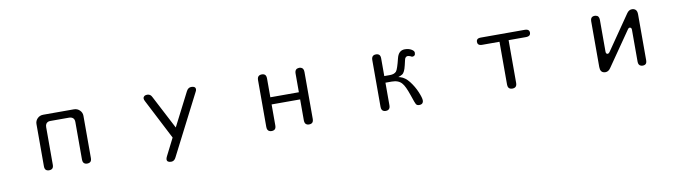

<svg xmlns="http://www.w3.org/2000/svg" viewBox="-32 -1033 6063 1702"><g transform="rotate(-10 3000.0 -182.5)"><path d="M631.8 -27.3Q631.8 4.9 654.3 12.7Q661.1 15.6 670.9 15.6Q691.4 15.6 701.7 5.4Q711.9 -4.9 711.9 -27.3V-407.2Q711.9 -436.5 690.4 -457.5Q668.9 -478.5 637.7 -478.5H362.3Q331.1 -478.5 310.1 -457.5Q289.1 -436.5 289.1 -407.2V-27.3Q289.1 -4.9 299.3 5.4Q309.6 15.6 329.1 15.6Q348.6 15.6 358.9 5.4Q369.1 -4.9 369.1 -27.3V-365.2Q369.1 -400.4 395.5 -410.2Q404.3 -413.1 415 -413.1H585Q607.4 -412.1 619.6 -400.4Q631.8 -388.7 631.8 -365.2Z M1272.5 -438.5 1457 -80.1 1378.9 74.2Q1370.1 90.8 1370.1 101.6Q1370.1 128.9 1408.2 128.9Q1436.5 128.9 1451.2 97.7L1725.6 -438.5Q1735.4 -454.1 1735.4 -465.8Q1735.4 -493.2 1697.3 -493.2Q1668 -493.2 1652.3 -460.9L1500 -163.1L1343.8 -462.9Q1330.1 -493.2 1301.8 -493.2Q1280.3 -493.2 1271.5 -483.4Q1263.7 -476.6 1263.7 -465.3Q1263.7 -454.1 1272.5 -438.5Z M2628.9 -449.2V-281.2H2372.1V-449.2Q2372.1 -473.6 2361.8 -483.9Q2351.6 -494.1 2332 -494.1Q2312.5 -494.1 2301.8 -483.4Q2291 -472.7 2291 -449.2V-28.3Q2291 4.9 2314.5 12.7Q2321.3 15.6 2332 15.6Q2351.6 15.6 2361.8 5.4Q2372.1 -4.9 2372.1 -28.3V-216.8H2628.9V-28.3Q2628.9 4.9 2651.4 12.7Q2658.2 15.6 2668 15.6Q2688.5 15.6 2698.7 5.4Q2709 -4.9 2709 -28.3V-449.2Q2709 -483.4 2685.5 -491.2Q2677.7 -494.1 2669.4 -494.1Q2661.1 -494.1 2656.2 -492.2Q2646.5 -490.2 2640.6 -484.4Q2628.9 -473.6 2628.9 -449.2Z M3450.2 -291H3399.4V-449.2Q3399.4 -472.7 3389.2 -482.9Q3378.9 -493.2 3359.4 -493.2Q3330.1 -493.2 3322.3 -469.7Q3319.3 -460.9 3319.3 -449.2V-28.3Q3319.3 4.9 3341.8 12.7Q3349.6 15.6 3359.4 15.6Q3388.7 15.6 3396.5 -7.8Q3399.4 -16.6 3399.4 -28.3V-231.4H3456.1Q3518.6 -231.4 3547.9 -194.3Q3571.3 -168 3599.6 -85Q3627 -2.9 3631.8 2Q3640.6 15.6 3660.2 15.6Q3688.5 15.6 3695.3 -3.9Q3698.2 -10.7 3698.2 -19.5Q3698.2 -43 3675.8 -96.7Q3653.3 -150.4 3616.2 -198.2Q3580.1 -244.1 3539.1 -255.9L3520.5 -260.7L3539.1 -267.6Q3558.6 -274.4 3568.8 -287.6Q3579.1 -300.8 3586.4 -323.7Q3593.8 -346.7 3604.5 -395.5Q3607.4 -414.1 3615.7 -421.9Q3624 -429.7 3632.8 -429.7Q3644.5 -429.7 3658.2 -423.8Q3669.9 -417 3673.8 -417Q3687.5 -417 3694.8 -424.3Q3702.1 -431.6 3702.1 -448.2Q3702.1 -464.8 3678.7 -478.5Q3654.3 -493.2 3619.1 -493.2Q3563.5 -493.2 3546.9 -426.8Q3523.4 -330.1 3507.8 -311.5Q3489.3 -291 3450.2 -291Z M4537.1 -7.8Q4540 -16.6 4540 -28.3V-413.1H4696.3Q4719.7 -413.1 4730.5 -423.8Q4738.3 -431.6 4738.3 -446.3Q4738.3 -460.9 4730.5 -467.8Q4720.7 -478.5 4696.3 -478.5H4301.8Q4278.3 -478.5 4268.6 -468.8Q4260.7 -460.9 4260.7 -446.3Q4260.7 -431.6 4269.5 -422.9Q4279.3 -413.1 4301.8 -413.1H4458V-28.3Q4458 -22.5 4459 -17.6Q4460 -12.7 4460.9 -7.8Q4468.8 15.6 4499 15.6Q4529.3 15.6 4537.1 -7.8Z M5632.8 -312.5V-27.3Q5632.8 4.9 5655.3 12.7Q5662.1 15.6 5671.9 15.6Q5690.4 15.6 5700.2 5.9Q5710 -3.9 5710 -27.3V-438.5Q5710 -467.8 5697.3 -480.5Q5684.6 -493.2 5663.1 -493.2Q5635.7 -493.2 5616.2 -463.9L5402.3 -153.3Q5393.6 -141.6 5383.8 -141.6Q5377.9 -141.6 5373 -146.5Q5368.2 -151.4 5368.2 -164.1V-450.2Q5368.2 -487.3 5337.9 -492.2Q5334 -493.2 5329.1 -493.2Q5303.7 -493.2 5294.9 -475.6Q5290 -465.8 5290 -450.2V-39.1Q5290 8.8 5326.2 14.6Q5331.1 15.6 5336.9 15.6Q5364.3 15.6 5383.8 -13.7L5598.6 -324.2Q5605.5 -335.9 5616.2 -335.9Q5625 -335.9 5629.9 -328.1Q5632.8 -322.3 5632.8 -312.5Z"/></g></svg>

Font: FakePearl
Style: Light
Weight: 350
Version: Version 1.2